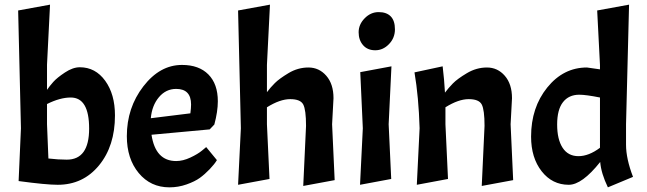

<svg xmlns="http://www.w3.org/2000/svg" viewBox="-20 -794 2779 825"><path d="M323 -505Q390 -505 432 -447Q474 -389 474 -298Q474 -167 405.5 -83.5Q337 0 228 0Q178 0 60 -16L70 -243L58 -749L195 -774L182 -516V-408Q193 -424 209 -442Q225 -460 259 -482.5Q293 -505 323 -505ZM284 -375Q238 -375 182 -347V-260L188 -113Q230 -108 267 -108Q363 -108 363 -241.5Q363 -375 284 -375Z M737 -102Q766 -102 798 -117Q830 -132 848 -147L866 -162L912 -106Q902 -89 881 -67Q860 -45 838.5 -29.5Q817 -14 781.5 -1.5Q746 11 708 11Q627 11 576 -50.5Q525 -112 525 -209Q525 -331 596 -423Q667 -515 762 -515Q835 -515 875.5 -474Q916 -433 916 -359Q916 -315 901 -259L881 -238L631 -215Q648 -102 737 -102ZM737 -412Q693 -412 663 -376.5Q633 -341 628 -286L798 -307Q801 -330 801 -345Q801 -412 737 -412Z M1127 -333V-260L1138 -25L1003 0L1015 -243L1003 -749L1140 -774L1127 -515V-398Q1142 -418 1161 -437Q1180 -456 1220 -480Q1260 -504 1305.5 -504Q1351 -504 1382 -468.5Q1413 -433 1413 -372L1407 -260L1418 -20L1283 5L1295 -253Q1295 -322 1283 -345Q1271 -368 1227 -368Q1183 -368 1127 -333Z M1662 -509 1650 -260 1661 -25 1527 0 1539 -243 1528 -484ZM1521 -655.5Q1521 -689 1547 -715.5Q1573 -742 1607 -742Q1641 -742 1659 -723.5Q1677 -705 1677 -668Q1677 -631 1651.5 -604.5Q1626 -578 1592.5 -578Q1559 -578 1540 -600Q1521 -622 1521 -655.5Z M1894 -333V-260L1905 -25L1771 0L1783 -243Q1779 -377 1761 -483L1882 -509Q1889 -451 1892 -396Q1907 -416 1926 -435.5Q1945 -455 1986 -479.5Q2027 -504 2072.5 -504Q2118 -504 2149 -468.5Q2180 -433 2180 -372L2174 -260L2185 -20L2050 5L2062 -253Q2062 -322 2050 -345Q2038 -368 1994 -368Q1950 -368 1894 -333Z M2559 -98Q2481 0 2424 0Q2353 0 2307.5 -58Q2262 -116 2262 -207Q2262 -332 2331.5 -418Q2401 -504 2502 -504L2558 -496V-515L2546 -749L2683 -774L2670 -260V-172Q2670 -112 2700 -34L2592 11Q2563 -49 2559 -98ZM2558 -159V-375Q2498 -387 2469 -387Q2424 -387 2399 -355Q2374 -323 2374 -259Q2374 -195 2397.5 -159Q2421 -123 2465.5 -123Q2510 -123 2558 -159Z"/></svg>

Font: Acme
Style: Regular
Weight: 400
Designer: Juan Pablo del Peral
Foundry: Juan Pablo del Peral
Version: Version 1.002